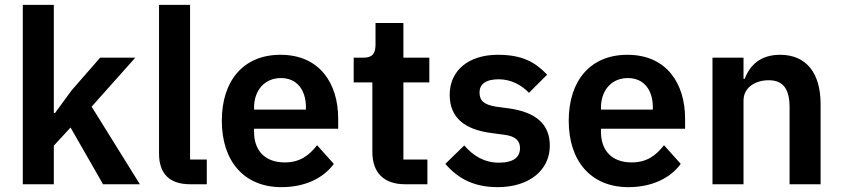

<svg xmlns="http://www.w3.org/2000/svg" viewBox="-20 -760 3473 792"><path d="M74 0H202V-159L271 -234L405 0H557L358 -320L538 -522H393L276 -388L207 -294H202V-740H74Z M833 0V-102H764V-740H636V-126C636 -46 677 0 764 0Z M1141 12C1238 12 1314 -25 1357 -84L1288 -161C1256 -120 1218 -90 1155 -90C1071 -90 1028 -141 1028 -216V-229H1375V-271C1375 -414 1300 -534 1137 -534C984 -534 895 -427 895 -262C895 -95 987 12 1141 12ZM1139 -438C1205 -438 1242 -389 1242 -317V-308H1028V-316C1028 -388 1072 -438 1139 -438Z M1651 0H1743V-102H1644V-420H1751V-522H1644V-665H1529V-576C1529 -540 1517 -522 1479 -522H1439V-420H1516V-133C1516 -48 1563 0 1651 0Z M2033 12C2163 12 2248 -58 2248 -159C2248 -246 2193 -297 2079 -313L2026 -320C1977 -328 1958 -344 1958 -379C1958 -411 1982 -433 2037 -433C2088 -433 2132 -409 2162 -377L2237 -452C2187 -504 2135 -534 2033 -534C1914 -534 1835 -470 1835 -369C1835 -274 1897 -225 2009 -211L2061 -204C2107 -198 2125 -179 2125 -149C2125 -112 2099 -89 2038 -89C1979 -89 1933 -116 1895 -160L1817 -84C1869 -24 1934 12 2033 12Z M2572 12C2669 12 2745 -25 2788 -84L2719 -161C2687 -120 2649 -90 2586 -90C2502 -90 2459 -141 2459 -216V-229H2806V-271C2806 -414 2731 -534 2568 -534C2415 -534 2326 -427 2326 -262C2326 -95 2418 12 2572 12ZM2570 -438C2636 -438 2673 -389 2673 -317V-308H2459V-316C2459 -388 2503 -438 2570 -438Z M3047 0V-345C3047 -401 3098 -429 3151 -429C3212 -429 3237 -391 3237 -317V0H3365V-330C3365 -460 3305 -534 3198 -534C3117 -534 3073 -491 3052 -435H3047V-522H2919V0Z"/></svg>

Font: IBM Plex Thai Looped SemiBold
Style: Regular
Weight: 600
Designer: Mike Abbink, Paul van der Laan, Pieter van Rosmalen, Ben Mitchell, Mark Frömberg
Foundry: Bold Monday
Version: Version 1.0